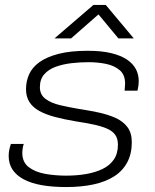

<svg xmlns="http://www.w3.org/2000/svg" viewBox="-20 -743 625 775"><path d="M247 12Q192 12 149 4.5Q106 -3 76 -19Q46 -35 30.5 -58.5Q15 -82 15 -114Q15 -126 17.5 -138.5Q20 -151 24 -162H76Q74 -158 72 -146.5Q70 -135 70 -126Q70 -88 96.5 -68Q123 -48 163.5 -41Q204 -34 247 -34Q290 -34 327.5 -40.5Q365 -47 394 -61Q423 -75 439.5 -99Q456 -123 456 -159Q456 -184 444.5 -199.5Q433 -215 410.5 -224.5Q388 -234 357 -240.5Q326 -247 287 -253Q239 -261 201.5 -271Q164 -281 138 -295.5Q112 -310 98.5 -331.5Q85 -353 85 -383Q85 -415 97.5 -443Q110 -471 139 -492Q168 -513 216 -525.5Q264 -538 334 -538Q390 -538 429 -528.5Q468 -519 492.5 -502.5Q517 -486 528.5 -464Q540 -442 540 -416Q540 -406 539 -398.5Q538 -391 535 -377H483Q483 -385 484 -391.5Q485 -398 485 -405Q485 -441 463.5 -459.5Q442 -478 408.5 -485Q375 -492 337 -492Q303 -492 268.5 -488Q234 -484 205 -473.5Q176 -463 158.5 -443Q141 -423 141 -391Q141 -361 163.5 -344Q186 -327 222.5 -318.5Q259 -310 300 -303Q340 -297 377.5 -289Q415 -281 445.5 -267.5Q476 -254 494 -230.5Q512 -207 512 -169Q512 -122 493.5 -87.5Q475 -53 440.5 -31Q406 -9 357 1.5Q308 12 247 12ZM200 -588 357 -723H407L520 -588H458L369 -695H389L267 -588Z"/></svg>

Font: Archivo Expanded Thin
Style: Italic
Weight: 250
Width: 7
Italic angle: -10°
Designer: Hector Gatti
Foundry: Omnibus-Type
Version: Version 2.001